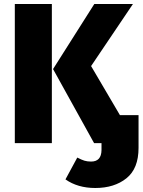

<svg xmlns="http://www.w3.org/2000/svg" viewBox="-20 -715 714 959"><path d="M239 0H54V-695H239ZM456 224Q368 224 307 181L366 72Q387 83 401.5 87.5Q416 92 435 92Q486 92 487 35V0H450L245 -370L451 -695H644L435 -385L579 -140H672V24Q672 127 611.5 175.5Q551 224 456 224Z"/></svg>

Font: Trujillo ExtraBold
Style: Regular
Weight: 800
Designer: Fira Sans original fonts by bBox Type GmbH, Carrois Corporate GbR, & Edenspiekermann AG / Changes by Cristiano Sobral
Foundry: Fira Sans original fonts by bBox Type GmbH, Carrois Corporate GbR, & Edenspiekermann AG / Changes by Cristiano Sobral
Version: Version 4.301;July 28, 2020;FontCreator 13.0.0.2655 64-bit